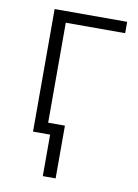

<svg xmlns="http://www.w3.org/2000/svg" viewBox="-82 -587 588 821"><g transform="rotate(10 212.0 -176.0)"><path d="M87.9 -532.2V0H162.1V180.2H217.8V-48.8H145V-482.9H402.8V-532.2Z"/></g></svg>

Font: Noto Reveo Sans
Style: Regular
Weight: 300
Designer: Monotype Design Team
Foundry: Monotype Imaging Inc.
Version: Version 2.007